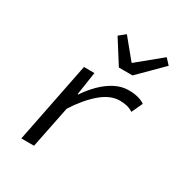

<svg xmlns="http://www.w3.org/2000/svg" viewBox="-174 -874 948 1002"><g transform="rotate(30 300.0 -373.5)"><path d="M96.9 0 193.6 -486.5 256.6 -486.1 235.8 -347.2H239.8Q267 -388.5 301.6 -422.7Q336.2 -456.9 375.7 -477.5Q415.1 -498.1 457.5 -498.1Q489.8 -498.1 514.2 -491.6Q538.7 -485.2 555.5 -473L524.7 -407.1Q506.8 -418.9 487.4 -423.5Q467.9 -428.1 443.8 -428.1Q387.7 -428.1 331.2 -379.9Q274.8 -331.7 224.3 -252.8L173.4 0ZM352.7 -574.9 263.6 -715.6 302 -746.5 396.8 -630.7H400.8L542 -746.5L573.2 -712.8L435.1 -574.9Z"/></g></svg>

Font: SourceCodeVF
Style: Italic
Weight: 200
Italic angle: -11°
Monospace: yes
Designer: Paul D. Hunt, Teo Tuominen
Foundry: Adobe
Version: Version 1.026;hotconv 1.1.0;makeotfexe 2.6.0